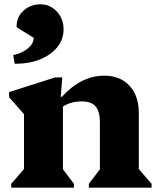

<svg xmlns="http://www.w3.org/2000/svg" viewBox="-20 -868 731 888"><path d="M32 0V-18L91 -86V-340L22 -418V-442L235 -510H268L261 -420H266Q355 -518 462 -518Q536 -518 579 -471.5Q622 -425 622 -345V-86L681 -18V0H391V-18L442 -85V-303Q442 -353 422 -376Q402 -399 358 -399Q307 -399 271 -375V-85L322 -18V0ZM48 -573 41 -613Q83 -622 109.5 -644.5Q136 -667 136 -693L57 -742V-748Q57 -790 89 -819Q121 -848 167 -848Q212 -848 243 -814.5Q274 -781 274 -732Q274 -686 245 -650Q216 -614 165.5 -593.5Q115 -573 48 -573Z"/></svg>

Font: Platypi ExtraBold
Style: Regular
Weight: 800
Designer: David Sargent
Foundry: Bolt Cutter Type
Version: Version 1.200; ttfautohint (v1.8.4.7-5d5b)